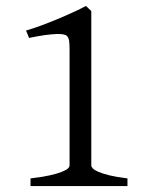

<svg xmlns="http://www.w3.org/2000/svg" viewBox="-20 -628 509 648"><path d="M83 0V-25.9Q121.1 -30.3 146.5 -35.9Q171.9 -41.5 187 -47.4Q202.1 -53.2 208.5 -58.8Q214.8 -64.5 214.8 -69.8V-459Q214.8 -478.5 213.4 -489.3Q211.9 -500 206.1 -506.8Q203.1 -509.8 194.8 -511.7Q186.5 -513.7 171.4 -513.2Q156.2 -512.7 133.3 -509.8Q110.4 -506.8 78.1 -500L67.9 -524.9Q88.4 -530.8 116.5 -541Q144.5 -551.3 173.3 -563.2Q202.1 -575.2 228 -587.2Q253.9 -599.1 270 -607.9L288.1 -590.8V-69.8Q288.1 -64.9 293.5 -59.3Q298.8 -53.7 312.5 -47.9Q326.2 -42 349.9 -36.1Q373.5 -30.3 410.2 -25.9V0Z"/></svg>

Font: f3be8e4dedee8fb5 - subset of Gentium
Style: Regular
Weight: 400
Designer: J. Victor Gaultney
Version: Version 1.02; 2005; OFL release